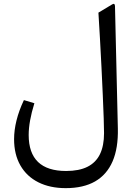

<svg xmlns="http://www.w3.org/2000/svg" viewBox="-20 -701 697 984"><path d="M584 -43 569.3 -669.9Q568.8 -678.2 565.4 -680.4Q562 -682.6 555.2 -678.7L484.4 -636.2Q488.3 -574.2 492.4 -501.5Q496.6 -428.7 500.2 -354.2Q503.9 -279.8 506.8 -212.9Q509.8 -146 511.5 -95Q513.2 -43.9 513.2 -18.6Q513.2 46.4 492.2 89.4Q471.2 132.3 428.2 153.8Q385.3 175.3 318.8 175.3Q223.1 175.3 175 129.2Q127 83 127 -9.3Q127 -77.6 156.2 -171.9L102.5 -188Q77.1 -134.3 64.7 -84.2Q52.2 -34.2 52.2 12.2Q52.2 90.8 84.7 147.2Q117.2 203.6 176.8 233.4Q236.3 263.2 316.9 263.2Q407.2 263.2 467.3 228.8Q527.3 194.3 556.9 126.2Q586.4 58.1 584 -43Z"/></svg>

Font: Literata
Style: Regular
Weight: 400
Designer: Latin by Veronika Burian and Jose Scaglione. Greek by Irene Vlachou. Cyrillic by Vera Evstafieva.
Foundry: TypeTogether
Version: Version 3.002